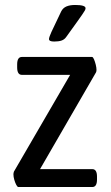

<svg xmlns="http://www.w3.org/2000/svg" viewBox="-20 -752 445 772"><path d="M54 0Q50 0 45.5 -8.5Q41 -17 37.5 -29Q34 -41 34 -51Q34 -56 36 -62L262 -451H68Q49 -451 49 -481V-493Q49 -523 68 -523H350Q354 -523 358 -513.5Q362 -504 365 -492Q368 -480 368 -471Q368 -465 366 -461L141 -72H351Q370 -72 370 -42V-30Q370 0 351 0ZM198 -585Q187 -585 182 -587.5Q177 -590 177 -595Q177 -602 187 -624Q197 -646 226 -706Q233 -720 247 -726Q261 -732 282 -732Q324 -732 324 -719Q324 -715 321 -709.5Q318 -704 310 -692.5Q302 -681 287 -660Q272 -639 246 -603Q239 -593 227.5 -589Q216 -585 198 -585Z"/></svg>

Font: Asap Condensed VF Beta
Style: Regular
Weight: 400
Designer: Pablo Cosgaya
Foundry: Omnibus-Type
Version: Version 1.008